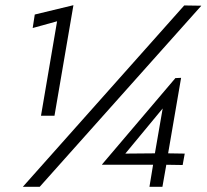

<svg xmlns="http://www.w3.org/2000/svg" viewBox="-20 -720 796 740"><path d="M577 -129 463 -128 607 -302ZM621 -85 684 -84 692 -128 628 -129 678 -420 656 -419 373 -86 374 -85H570L556 0H606ZM690 -699 68 0H133L756 -698ZM106 -612 200 -638 138 -274H190L263 -700L114 -664Z"/></svg>

Font: Jost* 400 Book Italic
Style: Italic
Weight: 400
Italic angle: -10°
Version: Version 3.200; ttfautohint (v0.97) -l 8 -r 50 -G 200 -x 14 -